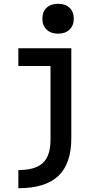

<svg xmlns="http://www.w3.org/2000/svg" viewBox="-20 -775 540 1015"><path d="M77 124Q167 124 207 86Q247 48 247 -36V-426H77V-520H357V-44Q357 90 288.5 155Q220 220 77 220ZM287 -597Q249 -597 226.5 -618.5Q204 -640 204 -676Q204 -713 226.5 -734Q249 -755 287 -755Q325 -755 347.5 -734Q370 -713 370 -676Q370 -640 347.5 -618.5Q325 -597 287 -597Z"/></svg>

Font: M PLUS Code Latin Medium
Style: Regular
Weight: 500
Designer: Coji Morishita
Foundry: UNDERFOREST DESIGN
Version: Version 1.002; ttfautohint (v1.8.3)